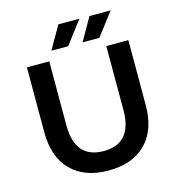

<svg xmlns="http://www.w3.org/2000/svg" viewBox="-128 -1007 1046 1128"><g transform="rotate(-15 394.5 -443.0)"><path d="M394 10Q249 10 167.5 -72Q86 -154 86 -306V-700H222V-311Q222 -108 396 -108Q569 -108 569 -311V-700H703V-306Q703 -154 621.5 -72Q540 10 394 10ZM250 -757 330 -896H458L352 -757ZM440 -757 519 -896H648L542 -757Z"/></g></svg>

Font: Belfius21
Style: Bold
Weight: 700
Designer: Montserrat's base design by Julieta Ulanovsky, modified by Coast SPRL for Belfius Bank NV.
Foundry: Montserrat's base design by Julieta Ulanovsky, modified by Coast SPRL for Belfius Bank NV.
Version: Version 2.000;FEAKit 1.0